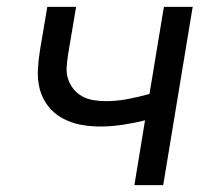

<svg xmlns="http://www.w3.org/2000/svg" viewBox="-20 -540 640 560"><path d="M372 0 403 -189Q371 -181 337.5 -176Q304 -171 272 -171Q242 -171 214 -176.5Q186 -182 161.5 -195.5Q137 -209 120 -231Q103 -253 96 -280Q89 -307 90.5 -336.5Q92 -366 97 -396L118 -520H202L179 -384Q176 -365 174.5 -346.5Q173 -328 178 -311.5Q183 -295 193.5 -281.5Q204 -268 219 -259.5Q234 -251 252 -248Q270 -245 288 -245Q320 -245 352 -251Q384 -257 416 -266L458 -520H542L456 0Z"/></svg>

Font: Iosevka Aile
Style: Italic
Weight: 400
Italic angle: -9°
Designer: Belleve Invis
Foundry: Belleve Invis
Version: Version 28.0.1; ttfautohint (v1.8.4)